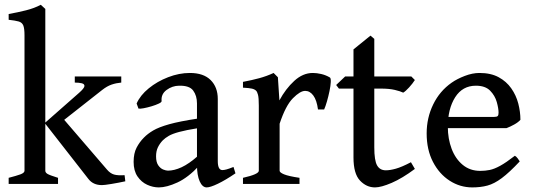

<svg xmlns="http://www.w3.org/2000/svg" viewBox="-20 -777 2255 811"><path d="M492.2 -428.2Q470.7 -426.3 451.4 -419.7Q432.1 -413.1 411.6 -397L214.8 -242.2L168.5 -256.8L314.5 -385.3Q335.9 -404.3 336.7 -413.3Q337.4 -422.4 325.2 -425.3Q313 -428.2 295.9 -428.2V-454.1H492.2ZM16.6 0V-25.9Q48.8 -34.2 66.2 -40.5Q83.5 -46.9 83.5 -55.7V-627.9Q83.5 -656.7 78.4 -669.4Q73.2 -682.1 58.8 -686.3Q44.4 -690.4 16.6 -693.4V-717.8Q54.7 -724.6 89.8 -733.4Q125 -742.2 152.3 -756.8L171.4 -739.3V-55.7Q171.4 -48.3 180.2 -42.7Q189 -37.1 225.1 -25.9V0ZM509.3 -11.2Q480.5 -4.9 450.7 0Q420.9 4.9 410.6 4.9Q373.5 4.9 353.5 -21L169.4 -256.8L231.4 -293.9L432.1 -60.5Q445.8 -44.4 461.7 -39.8Q477.5 -35.2 506.3 -37.1Z M974.6 -44.9Q933.1 -16.6 900.6 -1Q868.2 14.6 853 14.6Q835 14.6 823.5 -11Q812 -36.6 812 -80.1V-340.3Q812 -372.6 796.1 -394.3Q780.3 -416 736.3 -415Q707.5 -414.6 683.6 -397Q659.7 -379.4 662.6 -350.1Q663.1 -345.2 650.6 -339.4Q638.2 -333.5 620.4 -328.1Q602.5 -322.8 586.7 -319.8Q570.8 -316.9 564.9 -318.4L557.1 -339.8Q572.3 -374.5 608.2 -403.8Q644 -433.1 690.2 -450.9Q736.3 -468.8 782.2 -468.8Q839.8 -468.8 869.9 -438.7Q899.9 -408.7 899.9 -358.9V-96.7Q899.9 -58.6 919.4 -58.6Q926.3 -58.6 936.5 -61.3Q946.8 -64 966.3 -71.8ZM816.9 -235.8Q765.6 -227.5 736.8 -219.7Q708 -211.9 692.9 -203.1Q677.7 -194.3 667.5 -184.1Q654.8 -170.9 647 -154.8Q639.2 -138.7 639.2 -116.7Q639.2 -92.3 648.2 -79.1Q657.2 -65.9 669.2 -61Q681.2 -56.2 689.5 -56.2Q715.8 -56.2 747.1 -70.6Q778.3 -85 816.9 -119.1L820.8 -76.7Q774.9 -27.3 729.5 -6.3Q684.1 14.6 650.9 14.6Q626 14.6 601.6 3.4Q577.1 -7.8 560.8 -31.7Q544.4 -55.7 544.4 -93.3Q544.4 -129.4 557.1 -153.6Q569.8 -177.7 587.9 -195.8Q603.5 -211.9 627 -225.8Q650.4 -239.7 694.6 -252.2Q738.8 -264.6 816.9 -276.4Z M1373.5 -449.7Q1377.9 -446.8 1377.2 -430.7Q1376.5 -414.6 1371.8 -392.3Q1367.2 -370.1 1361.1 -348.9Q1355 -327.6 1349.1 -314.5H1323.2Q1317.9 -354 1303.5 -373.5Q1289.1 -393.1 1269 -393.1Q1248 -393.1 1217.3 -362.1Q1186.5 -331.1 1161.1 -254.4V-55.7Q1161.1 -48.3 1180.2 -40.5Q1199.2 -32.7 1245.1 -25.9V0H1006.3V-25.9Q1073.2 -41 1073.2 -55.7V-331.5Q1073.2 -363.8 1069.8 -376.5Q1066.4 -389.2 1062 -393.6Q1055.7 -399.9 1044.4 -402.6Q1033.2 -405.3 1006.3 -406.7V-431.2Q1044.9 -438.5 1075.4 -446.8Q1106 -455.1 1135.7 -468.8L1153.8 -450.7L1160.2 -353Q1186.5 -401.9 1222.9 -435.3Q1259.3 -468.8 1301.3 -468.8Q1317.9 -468.8 1336.9 -464.4Q1356 -460 1373.5 -449.7Z M1732.4 -63.5Q1679.2 -23.9 1634.5 -4.6Q1589.8 14.6 1564 14.6Q1527.8 14.6 1500.5 -14.4Q1473.1 -43.5 1473.1 -111.8V-402.8H1411.6L1399.9 -418L1438 -454.1H1473.1V-568.4L1544.9 -626.5L1561 -612.8V-454.1H1717.3L1732.4 -439Q1723.1 -424.3 1708 -407.7Q1692.9 -391.1 1683.1 -385.7Q1671.4 -391.6 1647.7 -397.2Q1624 -402.8 1588.9 -402.8H1561V-154.8Q1561 -99.1 1572.8 -78.4Q1584.5 -57.6 1609.9 -57.6Q1627.4 -57.6 1652.1 -64.5Q1676.8 -71.3 1715.8 -91.8Z M2178.2 -271Q2169.4 -260.7 2152.3 -251.2Q2135.3 -241.7 2119.6 -235.8H1834.5L1835.4 -283.2H2067.4Q2078.6 -283.2 2082.3 -286.9Q2085.9 -290.5 2085.9 -300.8Q2085.9 -318.8 2078.4 -345.9Q2070.8 -373 2050.3 -394Q2029.8 -415 1990.2 -415Q1933.6 -415 1902.6 -366.2Q1871.6 -317.4 1871.6 -241.7Q1871.6 -190.9 1887.7 -148.4Q1903.8 -106 1934.6 -80.6Q1965.3 -55.2 2008.8 -55.2Q2029.3 -55.2 2048.6 -59.1Q2067.9 -63 2092.8 -76.7Q2117.7 -90.3 2154.8 -119.1Q2161.1 -115.7 2167.2 -107.4Q2173.3 -99.1 2175.3 -95.2Q2131.3 -48.3 2099.6 -24.7Q2067.9 -1 2039.1 6.8Q2010.3 14.6 1975.1 14.6Q1923.3 14.6 1879.4 -13.7Q1835.4 -42 1808.8 -93.3Q1782.2 -144.5 1782.2 -213.4Q1782.2 -279.3 1809.8 -335.9Q1837.4 -392.6 1887.7 -427.7Q1910.6 -443.8 1943.1 -456.3Q1975.6 -468.8 2005.4 -468.8Q2053.2 -468.8 2086.2 -450.9Q2119.1 -433.1 2139.6 -403.8Q2160.2 -374.5 2169.2 -339.6Q2178.2 -304.7 2178.2 -271Z"/></svg>

Font: Gentium Book Plus
Style: Regular
Weight: 400
Designer: Victor Gaultney, Annie Olsen, Iska Routamaa, Becca Hirsbrunner
Foundry: SIL International
Version: Version 6.101